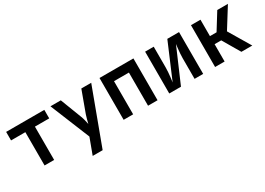

<svg xmlns="http://www.w3.org/2000/svg" viewBox="-9 -1278 3018 2187"><g transform="rotate(-30 1500.0 -185.0)"><path d="M237 0V-438H49V-550H551V-438H363V0Z M766 180 844 -30 632 -550H768L876 -269Q885 -246 893 -213.5Q901 -181 905 -160Q910 -181 918.5 -213.5Q927 -246 935 -269L1038 -550H1168L897 180Z M1277 0V-550H1723V0H1598V-436H1402V0Z M1877 0V-550H1990V-279Q1990 -252 1987.5 -217Q1985 -182 1981 -148Q1977 -114 1973 -89L2169 -550H2323V0H2210V-271Q2210 -298 2212.5 -331Q2215 -364 2218.5 -396Q2222 -428 2225 -450L2031 0Z M2480 0V-550H2605V-334H2692L2826 -550H2966L2800 -284L2969 0H2826L2692 -228H2605V0Z"/></g></svg>

Font: NKDuy Mono
Style: Bold
Weight: 700
Monospace: yes
Designer: NKDuy
Foundry: NKDuy
Version: Version 2.251; ttfautohint (v1.8.4.7-5d5b)